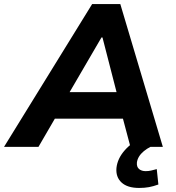

<svg xmlns="http://www.w3.org/2000/svg" viewBox="-55 -725 868 948"><path d="M-35 0 400 -705H539L749 0H589L538 -192L591 -139H177L246 -191L135 0ZM446 -540 270 -238 250 -270H560L529 -237L451 -540ZM632 203Q574 203 545 176Q516 149 520 104Q525 58 560.5 17.5Q596 -23 647 -45L688 0Q670 9 655 21.5Q640 34 631.5 48Q623 62 621 77Q619 99 631.5 109.5Q644 120 664 120Q679 120 691.5 117Q704 114 719 110L727 186Q702 195 680.5 199Q659 203 632 203Z"/></svg>

Font: Nunito Sans 8pt ExtraBold
Style: Italic
Weight: 800
Italic angle: -9°
Version: Version 3.101;gftools[0.9.27]